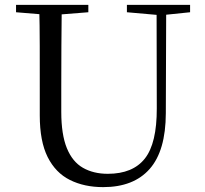

<svg xmlns="http://www.w3.org/2000/svg" viewBox="-20 -748 837 784"><path d="M401.2 16.1Q323.9 16.1 265.4 -13.2Q206.9 -42.4 174.6 -106.7Q142.4 -171.1 142.4 -276.5V-391Q142.4 -475.8 142.3 -560.2Q142.2 -644.6 140 -728H232.2Q231.2 -645.4 230.7 -561.2Q230.2 -477 230.2 -391V-291.5Q230.2 -198.9 253 -143.1Q275.8 -87.3 318.7 -62.8Q361.7 -38.3 420.2 -38.3Q522.2 -38.3 571.4 -100.5Q620.6 -162.6 620.2 -305.7L619.4 -728H658.7L657.1 -285.6Q656.7 -132.5 591.2 -58.2Q525.7 16.1 401.2 16.1ZM45.5 -698V-728H340.7V-698L201.1 -686.9H179.8ZM498.2 -698V-728H756.2V-698L647.1 -686.7H626.2Z"/></svg>

Font: Noto Serif SC ExtraLight
Style: Regular
Weight: 200
Designer: Ryoko NISHIZUKA 西塚涼子 (kana & ideographs); Frank Grießhammer (Latin, Greek & Cyrillic); Wenlong ZHANG 张文龙 (bopomofo); San
Foundry: Adobe
Version: Version 2.002-H1;hotconv 1.1.0;makeotfexe 2.6.0